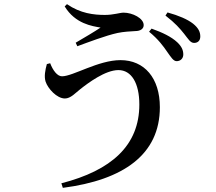

<svg xmlns="http://www.w3.org/2000/svg" viewBox="-20 -833 1040 926"><path d="M787 -582C805 -557 816 -538 832 -538C850 -538 864 -551 864 -570C864 -590 857 -608 835 -629C806 -656 764 -676 711 -695L699 -680C744 -643 768 -610 787 -582ZM868 -670C888 -645 898 -626 916 -626C934 -626 946 -637 946 -657C946 -679 937 -698 911 -719C884 -740 842 -758 788 -773L778 -758C826 -721 848 -695 868 -670ZM222 -528 206 -524C198 -495 192 -464 200 -439C211 -406 254 -358 293 -358C321 -358 344 -385 366 -402C405 -433 488 -495 551 -495C614 -495 652 -432 652 -329C652 -131 517 -11 276 51L283 73C576 35 751 -88 751 -316C751 -456 677 -543 561 -543C454 -543 332 -465 279 -465C256 -465 235 -494 222 -528ZM292 -802C343 -718 425 -707 465 -700C437 -681 386 -651 345 -627L353 -610C402 -628 491 -662 547 -674C575 -680 611 -682 631 -683C659 -683 673 -695 673 -712C673 -745 619 -772 576 -772C558 -772 528 -761 486 -761C433 -761 368 -768 303 -813Z"/></svg>

Font: Noto Serif CJK SC SemiBold
Style: Regular
Weight: 600
Designer: Ryoko NISHIZUKA 西塚涼子 (kana & ideographs); Frank Grießhammer (Latin, Greek & Cyrillic); Wenlong ZHANG 张文龙 (bopomofo); San
Foundry: Adobe
Version: Version 2.001;hotconv 1.1.0;makeotfexe 2.6.0